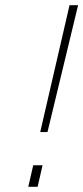

<svg xmlns="http://www.w3.org/2000/svg" viewBox="-20 -720 321 740"><path d="M135 -211 248 -700H281L163 -211ZM89 0 108 -83H144L125 0Z"/></svg>

Font: Titillium Web ExtraLight
Style: Italic
Weight: 275
Italic angle: -13°
Version: Version 1.002;PS 57.000;hotconv 1.0.70;makeotf.lib2.5.55311